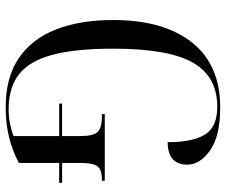

<svg xmlns="http://www.w3.org/2000/svg" viewBox="-78 -686 774 657"><g transform="rotate(90 308.5 -357.0)"><path d="M346 10Q245 10 179 -34.5Q113 -79 80.5 -161.5Q48 -244 48 -358Q48 -530 124.5 -627Q201 -724 347 -724Q445 -724 494 -689.5Q543 -655 543 -611Q543 -580 525 -562.5Q507 -545 466 -544Q466 -631 439.5 -672.5Q413 -714 345 -714Q241 -714 193.5 -630Q146 -546 146 -358Q146 -231 166.5 -152Q187 -73 232.5 -36.5Q278 0 354 0Q380 0 404 -5Q428 -10 445 -17V-173H334V-183H445V-247Q445 -289 431.5 -304Q418 -319 380 -319H370V-329H598V-319H592Q559 -319 548 -303.5Q537 -288 537 -244V-183H605V-173H537V-35Q493 -12 447 -1Q401 10 346 10Z"/></g></svg>

Font: Noto Serif Display Condensed
Style: Regular
Weight: 400
Width: 3
Designer: Monotype Design Team
Foundry: Monotype Imaging Inc.
Version: Version 2.009